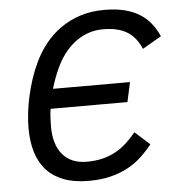

<svg xmlns="http://www.w3.org/2000/svg" viewBox="-51 -738 742 800"><g transform="rotate(-5 320.0 -338.0)"><path d="M557.1 -115.2Q535.2 -87.9 509.8 -64.2Q484.4 -40.5 452.4 -23.2Q420.4 -5.9 380.1 4.2Q339.8 14.2 288.1 14.2Q229 14.2 185.5 -2Q142.1 -18.1 113.5 -48.8Q85 -79.6 71 -124.3Q57.1 -168.9 57.1 -226.1Q57.1 -256.8 61 -290.8Q64.9 -324.7 72.8 -359.6Q80.6 -394.5 92 -429.4Q103.5 -464.4 119.1 -497.1Q138.2 -537.6 166 -572.8Q193.8 -607.9 230.5 -634Q267.1 -660.2 313 -675Q358.9 -689.9 414.1 -689.9Q460.9 -689.9 497.1 -681.2Q533.2 -672.4 560.5 -655.5Q587.9 -638.7 607.2 -614.5Q626.5 -590.3 640.1 -560.1L561 -514.2Q550.8 -538.1 536.6 -556.2Q522.5 -574.2 503.2 -586.2Q483.9 -598.1 459 -604Q434.1 -609.9 401.9 -609.9Q367.2 -609.9 337.4 -598.9Q307.6 -587.9 282.7 -568.4Q257.8 -548.8 238 -522.5Q218.3 -496.1 204.1 -464.8Q194.8 -444.3 187 -423.6Q179.2 -402.8 172.9 -380.9H495.1L477.1 -298.8H155.8Q152.8 -280.3 151.9 -261.7Q150.9 -243.2 150.9 -225.1Q150.9 -148.9 186.5 -107.4Q222.2 -65.9 287.1 -65.9Q323.2 -65.9 353 -73.2Q382.8 -80.6 407.7 -94.2Q432.6 -107.9 454.1 -127.4Q475.6 -147 495.1 -170.9Z"/></g></svg>

Font: Lorenzo Sans
Style: Italic
Weight: 400
Italic angle: -12°
Foundry: Intel Corporation
Version: Version 1.00; ttfautohint (v1.5)